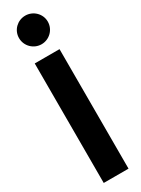

<svg xmlns="http://www.w3.org/2000/svg" viewBox="-253 -975 737 1006"><g transform="rotate(-30 115.5 -472.5)"><path d="M34 -869C34 -821 73 -782 121 -782C168 -782 208 -820 208 -869C208 -917 168 -955 121 -955C73 -955 34 -917 34 -869ZM189 10V-713H39V10Z"/></g></svg>

Font: Bluebird
Style: SfBd
Weight: 700
Designer: Jasper
Foundry: Cannot Into Space Fonts
Version: Version 0.98